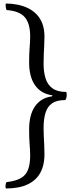

<svg xmlns="http://www.w3.org/2000/svg" viewBox="-20 -798 410 1088"><path d="M14 270Q50 270 82.5 264Q115 258 142.5 244Q170 230 190 207.5Q210 185 221 152Q232 119 232 74Q232 48 230.5 21.5Q229 -5 228 -29.5Q227 -54 227 -73Q227 -122 237.5 -157.5Q248 -193 274.5 -212Q301 -231 350 -231Q354 -236 356 -244Q358 -252 358 -259Q358 -264 357.5 -268.5Q357 -273 356 -277Q306 -277 278 -297Q250 -317 238.5 -353Q227 -389 227 -436Q227 -461 228 -488.5Q229 -516 230.5 -542.5Q232 -569 232 -590Q232 -632 220.5 -663Q209 -694 188 -716Q167 -738 139.5 -751.5Q112 -765 79.5 -771.5Q47 -778 13 -778Q12 -776 12 -773Q12 -770 12 -767Q12 -760 13.5 -753Q15 -746 17 -741Q90 -736 120.5 -700.5Q151 -665 151 -591Q151 -564 148 -528.5Q145 -493 145 -445Q145 -361 179.5 -313.5Q214 -266 277 -258Q277 -256 275 -252Q213 -244 179 -196.5Q145 -149 145 -63Q145 -14 148 21Q151 56 151 83Q151 132 139 163.5Q127 195 98 211.5Q69 228 17 234Q14 238 12.5 245Q11 252 11 259Q11 265 14 270Z"/></svg>

Font: Petrona
Style: Regular
Weight: 400
Designer: Ringo R. Seeber
Foundry: Ringo R. Seeber
Version: Version 2.001; ttfautohint (v1.8.3)